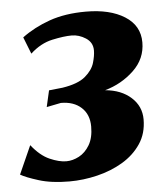

<svg xmlns="http://www.w3.org/2000/svg" viewBox="-60 -609 580 665"><g transform="rotate(-5 230.0 -276.5)"><path d="M155 14Q93 14 49 0.2Q5 -13.5 -13.5 -24.5L30.5 -123Q60.5 -85 93 -70.8Q125.5 -56.5 150.5 -56.5Q172.5 -56.5 194.8 -68.2Q217 -80 231.8 -105Q246.5 -130 246.5 -169Q246.5 -211 220 -235.2Q193.5 -259.5 149 -259.5L99 -249.5L112 -306.5L159.5 -311.5Q214 -320 239.2 -341.5Q264.5 -363 271.8 -387.8Q279 -412.5 279 -431Q279 -458.5 255.5 -473.8Q232 -489 206.5 -489Q179.5 -489 138.8 -480.2Q98 -471.5 62 -438.5L39 -497Q81.5 -528.5 136 -547.8Q190.5 -567 262.5 -567Q346 -567 397.2 -534.8Q448.5 -502.5 448.5 -444Q448.5 -387 406.2 -346.8Q364 -306.5 305.5 -290Q361.5 -285 395.5 -254.2Q429.5 -223.5 429.5 -178Q429.5 -129 405.2 -93Q381 -57 341 -33.2Q301 -9.5 252.5 2.2Q204 14 155 14Z"/></g></svg>

Font: Merriweather Black
Style: Italic
Weight: 900
Italic angle: -7.8°
Designer: Eben Sorkin
Foundry: Eben Sorkin
Version: Version 2.200;gftools[0.9.31]